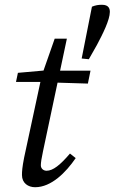

<svg xmlns="http://www.w3.org/2000/svg" viewBox="-20 -771 480 804"><path d="M47 -428H183L185 -426L348 -421L359 -475H190V-478L55 -466L47 -428ZM127 13C195 13 256 -49 297 -109L273 -128C232 -80 202 -56 175 -56C163 -56 151 -64 151 -79C151 -89 154 -110 160 -137L260 -609H209L155 -455L81 -111C73 -70 72 -53 72 -38C72 -4 98 13 127 13ZM407 -751C391 -751 380 -749 365 -743L322 -526L352 -523L386 -583C410 -628 440 -688 440 -721C440 -734 436 -751 407 -751Z"/></svg>

Font: Source Serif 4 Variable
Style: Italic
Weight: 400
Italic angle: -12°
Designer: Frank Grießhammer
Foundry: Adobe Systems Incorporated
Version: Version 4.004;hotconv 1.0.116;makeotfexe 2.5.65601